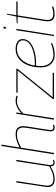

<svg xmlns="http://www.w3.org/2000/svg" viewBox="937 -1717 790 2704"><g transform="rotate(-90 1332.0 -365.0)"><path d="M156 10Q104 10 77 -16Q50 -42 50 -86Q50 -95 52 -112Q54 -129 58.5 -159Q63 -189 70.5 -237.5Q78 -286 89 -358Q100 -430 115 -530H134Q115 -407 102.5 -327Q90 -247 83 -201Q76 -155 73 -132.5Q70 -110 69.5 -102Q69 -94 69 -90Q69 -54 91.5 -31Q114 -8 160 -8Q192 -8 221 -14.5Q250 -21 279.5 -34.5Q309 -48 342 -66L413 -530H433Q412 -397 398 -310.5Q384 -224 376.5 -173Q369 -122 365 -97Q361 -72 360.5 -63Q360 -54 360 -51Q360 -29 368.5 -18Q377 -7 396 -7Q401 -7 410.5 -9Q420 -11 430 -15L434 0Q425 4 412.5 7Q400 10 394 10Q371 10 357 -3Q343 -16 342 -48Q309 -29 279 -16Q249 -3 219 3.5Q189 10 156 10Z M853 -46Q853 -27 862.5 -17.5Q872 -8 890 -8Q898 -8 906 -9.5Q914 -11 924 -15L928 2Q917 7 906 8.5Q895 10 887 10Q872 10 860 4Q848 -2 841 -14Q834 -26 834 -43Q834 -54 838 -83Q842 -112 848 -152Q854 -192 861 -235.5Q868 -279 874 -319.5Q880 -360 884 -390.5Q888 -421 888 -434Q888 -472 866.5 -497Q845 -522 792 -522Q759 -522 728 -514Q697 -506 666 -492.5Q635 -479 603 -462L530 0H511L628 -740H647L606 -484Q637 -499 668 -512Q699 -525 731.5 -532.5Q764 -540 798 -540Q836 -540 860.5 -527Q885 -514 896.5 -490.5Q908 -467 908 -435Q908 -424 904 -393.5Q900 -363 894 -322.5Q888 -282 880.5 -238Q873 -194 867 -154Q861 -114 857 -85Q853 -56 853 -46Z M1100 -530 1089 -461Q1121 -489 1150.5 -506Q1180 -523 1208 -531.5Q1236 -540 1263 -540Q1285 -540 1304 -537Q1323 -534 1336 -529L1330 -511Q1314 -516 1296 -519Q1278 -522 1261 -522Q1222 -522 1178.5 -501.5Q1135 -481 1085 -434L1017 0H998L1082 -530Z M1290 0 1292 -18 1691 -512H1377L1380 -530H1716L1713 -512L1315 -18H1660L1657 0Z M1754 -270Q1788 -268 1827.5 -270.5Q1867 -273 1905 -280Q2003 -297 2059.5 -338Q2116 -379 2116 -437Q2116 -479 2083 -500.5Q2050 -522 1993 -522Q1925 -522 1871 -479.5Q1817 -437 1785.5 -361.5Q1754 -286 1754 -188Q1754 -133 1773 -92.5Q1792 -52 1827.5 -30Q1863 -8 1912 -8Q1938 -8 1964.5 -12Q1991 -16 2018 -23.5Q2045 -31 2072 -43L2078 -27Q2042 -9 1998 0.5Q1954 10 1911 10Q1856 10 1816.5 -14Q1777 -38 1756 -82Q1735 -126 1735 -187Q1735 -268 1754 -332.5Q1773 -397 1807.5 -443.5Q1842 -490 1890 -515Q1938 -540 1995 -540Q2039 -540 2070 -528Q2101 -516 2117.5 -494Q2134 -472 2134 -441Q2134 -372 2073 -326Q2012 -280 1903 -261Q1864 -254 1824 -252.5Q1784 -251 1750 -252Z M2175 0 2258 -530H2277L2193 0ZM2297 -710Q2303 -710 2306 -709Q2309 -708 2308 -702Q2307 -690 2305.5 -684.5Q2304 -679 2300.5 -677.5Q2297 -676 2290 -676Q2286 -676 2282.5 -677Q2279 -678 2279 -684Q2281 -696 2282.5 -701.5Q2284 -707 2287 -708.5Q2290 -710 2297 -710Z M2589 -28 2594 -11Q2563 1 2535 5.5Q2507 10 2485 10Q2450 10 2428 -1Q2406 -12 2395 -33Q2384 -54 2384 -86Q2384 -96 2385 -109Q2386 -122 2388 -135L2448 -512H2354L2356 -524L2451 -530L2479 -665H2491L2470 -530H2664L2661 -512H2467L2407 -135Q2406 -123 2404.5 -112Q2403 -101 2403 -91Q2403 -53 2422.5 -31Q2442 -9 2489 -9Q2514 -9 2539.5 -14.5Q2565 -20 2589 -28Z"/></g></svg>

Font: Georama ExtraCondensed Thin Thin
Style: Italic
Weight: 250
Italic angle: -9°
Version: Version 1.001